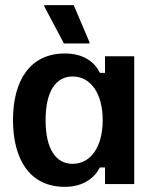

<svg xmlns="http://www.w3.org/2000/svg" viewBox="-20 -720 609 751"><path d="M330 -550V-555L268.3 -700H153.3V-695L230 -550ZM233.3 10.8C305 10.8 349.2 -23.3 370.8 -65H390.8V0H505V-500H390.8V-435H370.8C349.2 -479.2 305 -510.8 233.3 -510.8C98.3 -510.8 30.8 -405.8 30.8 -250.8C30.8 -97.5 95.8 10.8 233.3 10.8ZM264.2 -79.2C198.3 -79.2 158.3 -137.5 158.3 -250C158.3 -362.5 198.3 -420.8 264.2 -420.8C335 -420.8 381.7 -354.2 381.7 -250C381.7 -145.8 335 -79.2 264.2 -79.2Z"/></svg>

Font: Familjen Grotesk SemiBold
Style: Regular
Weight: 600
Designer: Anders Wikstroem, Jonas Baeckman, Matilda Gysing, Kristian Moeller
Foundry: Familjen STHLM AB
Version: Version 2.000